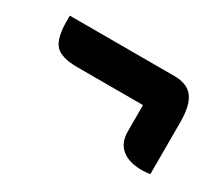

<svg xmlns="http://www.w3.org/2000/svg" viewBox="-68 -611 736 634"><g transform="rotate(30 300.0 -293.5)"><path d="M48 -455H447Q496 -455 518 -426Q540 -397 540 -333V-135Q528 -132 509 -132Q459 -132 432 -154.5Q405 -177 405 -220V-320H155Q93 -320 70.5 -344.5Q48 -369 48 -436Z"/></g></svg>

Font: Recursive Mn Csl St XBd
Style: Regular
Weight: 800
Monospace: yes
Version: Version 1.079;hotconv 1.0.112;makeotfexe 2.5.65598; ttfautoh